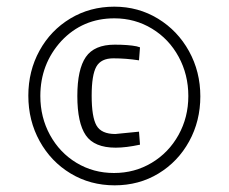

<svg xmlns="http://www.w3.org/2000/svg" viewBox="-20 -722 686 576"><path d="M65 -435Q65 -509 98.5 -570Q132 -631 191 -666.5Q250 -702 323 -702Q395 -702 454 -666Q513 -630 547 -568.5Q581 -507 581 -433Q581 -359 547.5 -298Q514 -237 455.5 -201.5Q397 -166 324 -166Q251 -166 192 -201.5Q133 -237 99 -298.5Q65 -360 65 -435ZM545 -434Q545 -498 516 -551.5Q487 -605 436 -636Q385 -667 323 -667Q228 -667 164 -599Q101 -530 101 -434Q101 -370 130 -317Q159 -264 209.5 -233.5Q260 -203 322 -203Q384 -203 435 -233.5Q486 -264 515.5 -317Q545 -370 545 -434ZM212 -434Q212 -514 237.5 -551Q263 -588 324 -588Q365 -588 390 -583L400 -580L397 -541Q358 -547 320 -547Q283 -547 269 -522Q255 -497 255 -435Q255 -371 269.5 -345.5Q284 -320 326 -320L397 -327L400 -288Q358 -279 327 -279Q263 -279 237.5 -316Q212 -353 212 -434Z"/></svg>

Font: Cairo Light
Style: Regular
Weight: 300
Designer: Mohamed Gaber, the designers of Titillium
Foundry: Kief Type Foundry
Version: Version 2.009; ttfautohint (v1.5.33-1714) -l 8 -r 50 -G 200 